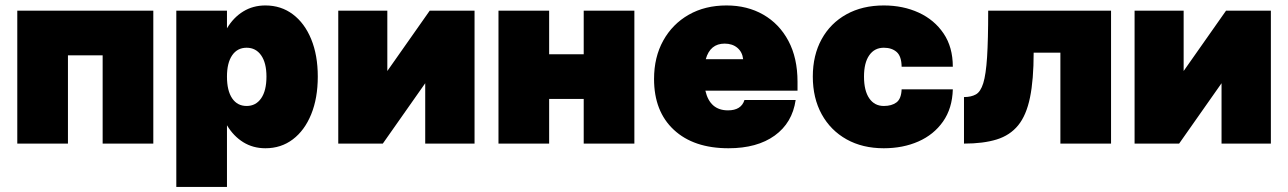

<svg xmlns="http://www.w3.org/2000/svg" viewBox="-20 -540 4844 722"><path d="M45 -500H556.5V0H366V-332H235.5V0H45Z M643 -500H833.5V-433.5Q858 -474.5 894.8 -497Q931.5 -519.5 978 -519.5Q1037 -519.5 1081.2 -486.2Q1125.5 -453 1150.2 -392.8Q1175 -332.5 1175 -252Q1175 -171 1150.2 -110.2Q1125.5 -49.5 1081.2 -16Q1037 17.5 978 17.5Q931.5 17.5 894.8 -5.2Q858 -28 833.5 -69V163H643ZM982 -252Q982 -303.5 962 -332Q942 -360.5 907.5 -360.5Q872.5 -360.5 853 -332Q833.5 -303.5 833.5 -252Q833.5 -199 853 -170.2Q872.5 -141.5 907.5 -141.5Q942 -141.5 962 -170.2Q982 -199 982 -252Z M1436.5 -500V-273L1596 -500H1764.5V0H1579V-227L1419.5 0H1252V-500Z M1854.5 -500H2045V-336H2175V-500H2365.5V0H2175V-168H2045V0H1854.5Z M2439.5 -243Q2439.5 -325 2474 -387.2Q2508.5 -449.5 2569.8 -484.5Q2631 -519.5 2712 -519.5Q2790 -519.5 2850.2 -485Q2910.5 -450.5 2944.8 -386.2Q2979 -322 2979 -232.5V-199H2632.5Q2649.5 -125 2717.5 -125Q2767.5 -125 2779.5 -164H2972Q2959.5 -78 2893.2 -30.2Q2827 17.5 2719.5 17.5Q2588.5 17.5 2514 -51.8Q2439.5 -121 2439.5 -243ZM2705 -376Q2650.5 -376 2634 -317.5H2774.5Q2771.5 -344.5 2752.8 -360.2Q2734 -376 2705 -376Z M3036.5 -252Q3036.5 -332.5 3069.8 -392.8Q3103 -453 3163 -486.2Q3223 -519.5 3303.5 -519.5Q3376 -519.5 3434.8 -492.5Q3493.5 -465.5 3528.2 -414.2Q3563 -363 3563 -289H3370.5Q3370 -328.5 3351.8 -344.5Q3333.5 -360.5 3303.5 -360.5Q3268.5 -360.5 3248.8 -332.2Q3229 -304 3229 -252Q3229 -199 3248.8 -170.2Q3268.5 -141.5 3303.5 -141.5Q3333 -141.5 3351 -154.8Q3369 -168 3370.5 -204H3563Q3561 -132.5 3526.2 -83Q3491.5 -33.5 3433.5 -8Q3375.5 17.5 3303.5 17.5Q3223.5 17.5 3163.5 -16Q3103.5 -49.5 3070 -110.2Q3036.5 -171 3036.5 -252Z M3696 -500H4158V0H3967.5V-342H3867Q3867 -240 3853.2 -173.2Q3839.5 -106.5 3808.8 -68.8Q3778 -31 3727.8 -15.5Q3677.5 0 3605 0V-175Q3632 -175 3649.8 -185Q3667.5 -195 3677.5 -227.2Q3687.5 -259.5 3691.8 -324.8Q3696 -390 3696 -500Z M4431 -500V-273L4590.5 -500H4759V0H4573.5V-227L4414 0H4246.5V-500Z"/></svg>

Font: Overused Grotesk Black
Style: Regular
Weight: 900
Version: Version 0.004